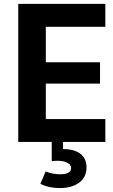

<svg xmlns="http://www.w3.org/2000/svg" viewBox="-20 -729 582 986"><path d="M424.3 130.9Q424.3 180.2 387.2 208.5Q350.1 236.8 286.6 236.8Q259.8 236.8 235.1 231.7Q210.4 226.6 187.5 214.8L214.4 151.4Q228.5 157.7 248.8 161.9Q269 166 288.1 166Q345.2 166 345.2 134.3Q345.2 117.2 326.4 106.9Q307.6 96.7 273.9 96.7Q257.8 96.7 245.6 98.6V-0.5H303.7V36.6Q361.8 36.6 393.1 61Q424.3 85.4 424.3 130.9ZM521 -117.7V0H73.7V-709H521V-591.3H215.3V-409.2H493.7V-299.8H215.3V-117.7Z"/></svg>

Font: Estedad-FD Bold
Style: Regular
Weight: 700
Designer: Amin Abedi
Version: Version 7.3